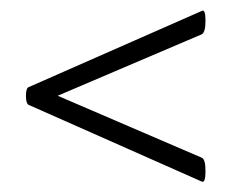

<svg xmlns="http://www.w3.org/2000/svg" viewBox="-20 -375 447 370"><path d="M376 -335Q376 -313 369 -309L76 -184V-197L369 -71Q376 -68 376 -45Q376 -22 369 -25L35 -173Q30 -176 30 -190Q30 -205 35 -207L369 -354Q376 -358 376 -335Z"/></svg>

Font: Cormorant Garamond SemiBold
Style: Italic
Weight: 600
Italic angle: -10°
Designer: Christian Thalmann (Catharsis Fonts)
Foundry: Catharsis Fonts
Version: Version 4.000